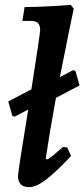

<svg xmlns="http://www.w3.org/2000/svg" viewBox="-20 -757 347 789"><path d="M256 -151 272 -116Q207 -47 167.5 -17.5Q128 12 100 12Q54 12 54 -34Q54 -51 96 -307L41 -278L31 -280L14 -340L109 -390Q145 -619 145 -634Q145 -653 136 -662Q127 -671 107 -671H72L81 -728Q127 -728 189.5 -731.5Q252 -735 271 -737L283 -721Q278 -698 262.5 -623Q247 -548 226 -440L281 -469L290 -465L307 -406L210 -355Q185 -220 168 -106L172 -102Q178 -102 193 -114Q208 -126 239 -153Z"/></svg>

Font: Alegreya
Style: Bold Italic
Weight: 700
Italic angle: -7°
Designer: Juan Pablo del Peral
Foundry: Huerta Tipografica
Version: Version 2.007; ttfautohint (v1.6)